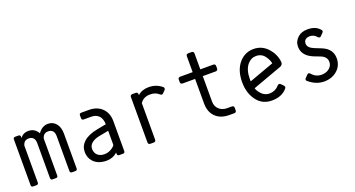

<svg xmlns="http://www.w3.org/2000/svg" viewBox="-47 -1337 3609 1951"><g transform="rotate(-20 1758.0 -361.0)"><path d="M65.9 0Q43.9 0 43.9 -21.5V-515.6Q43.9 -537.1 65.9 -537.1H100.1Q122.1 -537.1 122.1 -515.6V-501Q149.4 -546.9 212.4 -546.9Q264.2 -546.9 297.4 -508.3Q307.1 -497.1 314 -483.9Q357.4 -546.9 422.4 -546.9Q474.1 -546.9 507.3 -508.3Q542 -468.3 542 -398.4V-21.5Q542 0 520 0H485.8Q463.9 0 463.9 -21.5V-398.4Q463.9 -434.1 448.7 -452.6Q431.2 -474.1 397.9 -474.1Q345.7 -474.1 332 -420.4V-21.5Q332 0 310.1 0H275.9Q253.9 0 253.9 -21.5V-398.4Q253.9 -434.1 238.8 -452.6Q221.2 -474.1 188 -474.1Q135.7 -474.1 122.1 -420.4V-21.5Q122.1 0 100.1 0Z M996.1 0Q974.1 0 974.1 -21.5V-34.7Q924.8 9.8 857.9 9.8Q763.7 9.8 714.4 -45.4Q676.3 -87.9 676.3 -148.4Q676.3 -212.4 723.1 -255.9Q773.4 -302.7 871.6 -321.8L974.1 -341.8Q971.7 -402.8 943.8 -432.1Q913.1 -463.9 860.8 -463.9H780.3Q758.3 -463.9 758.3 -485.4V-515.6Q758.3 -537.1 780.3 -537.1H860.8Q950.2 -537.1 1002.9 -485.8Q1057.1 -433.1 1057.1 -345.2V-21.5Q1057.1 0 1035.2 0ZM774.9 -95.7Q802.2 -59.6 858.4 -59.6Q907.2 -59.6 948.7 -90.8Q963.9 -101.6 974.1 -116.2V-271L870.6 -251Q819.3 -241.2 788.3 -216.1Q757.3 -190.9 757.3 -153.8Q757.3 -119.6 774.9 -95.7Z M1333 0Q1308.6 0 1308.6 -23.9V-513.2Q1308.6 -537.1 1333 -537.1H1367.2Q1391.6 -537.1 1391.6 -513.2V-503.9Q1438 -546.9 1510.3 -546.9Q1593.3 -546.9 1653.8 -495.1Q1660.6 -489.3 1660.6 -479Q1660.6 -469.7 1651.4 -460.4L1627.4 -436.5Q1620.6 -429.7 1612.8 -429.7Q1604 -429.7 1593.3 -439.5Q1558.1 -472.2 1499 -472.2Q1427.7 -472.2 1391.6 -417.5V-23.9Q1391.6 0 1367.2 0Z M2187 0Q2092.8 0 2039.6 -51.8Q1984.4 -105.5 1984.4 -199.2V-463.9H1850.6Q1826.2 -463.9 1826.2 -487.8V-513.2Q1826.2 -537.1 1850.6 -537.1H1984.4V-708.5Q1984.4 -732.4 2008.8 -732.4H2043Q2067.4 -732.4 2067.4 -708.5V-537.1H2206.1Q2230.5 -537.1 2230.5 -513.2V-487.8Q2230.5 -463.9 2206.1 -463.9H2067.4V-188.5Q2067.4 -136.7 2101.6 -105Q2135.7 -73.2 2187 -73.2H2238.3Q2262.7 -73.2 2262.7 -49.3V-23.9Q2262.7 0 2238.3 0Z M2645 9.8Q2549.8 9.8 2491.7 -58.1Q2421.9 -140.6 2421.9 -268.6Q2421.9 -400.9 2491.2 -478Q2553.2 -546.9 2644.5 -546.9Q2735.8 -546.9 2797.9 -478Q2856.4 -412.6 2865.7 -330.1Q2866.2 -326.7 2866.2 -323.2Q2866.2 -293.5 2834.5 -282.2L2520.5 -168Q2525.9 -144.5 2548.8 -115.7Q2589.4 -65.9 2644 -65.9Q2708.5 -65.9 2749.5 -113.8Q2757.8 -123.5 2769 -123.5Q2776.9 -123.5 2783.7 -116.7L2808.1 -92.3Q2817.4 -83 2817.4 -73.7Q2817.4 -66.9 2810.1 -58.1Q2753.4 9.8 2645 9.8ZM2775.4 -344.7Q2768.1 -384.3 2738.8 -424.3Q2704.6 -471.2 2644.5 -471.2Q2589.4 -471.2 2550.3 -424.3Q2506.3 -370.6 2506.3 -270Q2506.3 -258.3 2506.8 -247.1Z M3043 -58.1Q3036.6 -64 3036.6 -72.3Q3036.6 -80.6 3045.4 -88.9L3073.2 -117.2Q3079.6 -123.5 3085.9 -123Q3096.2 -123 3103.5 -114.3Q3145.5 -64 3208.5 -64Q3257.3 -64 3290 -89.8Q3325.7 -117.7 3325.7 -160.2Q3325.7 -218.3 3256.3 -243.7L3203.6 -263.7Q3078.6 -310.5 3078.6 -414.1Q3078.6 -471.7 3125.5 -513.2Q3164.1 -546.9 3229 -546.9Q3317.4 -546.9 3361.8 -492.7Q3368.7 -484.4 3368.7 -478.5Q3368.7 -470.2 3359.9 -461.4L3332 -433.1Q3325.7 -426.8 3319.3 -427.2Q3309.1 -427.2 3301.8 -436Q3271.5 -472.7 3228 -473.1Q3199.2 -473.1 3182.1 -460.9Q3161.6 -446.3 3161.6 -416Q3161.6 -370.1 3232.9 -342.3L3298.3 -316.4Q3408.7 -272.9 3408.7 -169.9Q3408.7 -94.2 3356.9 -44.9Q3299.3 9.8 3210 9.8Q3120.6 9.8 3043 -58.1Z"/></g></svg>

Font: Simply Mono
Style: Book
Weight: 400
Designer: Wojciech Kalinowski "wmk69" (wmk69@o2.pl)
Foundry: Wojciech Kalinowski "wmk69" (wmk69@o2.pl)
Version: Version 1.0.0